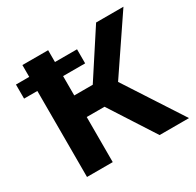

<svg xmlns="http://www.w3.org/2000/svg" viewBox="-152 -870 1061 1040"><g transform="rotate(-30 379.0 -350.0)"><path d="M25 -538V-626H407V-538ZM562 0 345 -337 476 -416 746 0ZM108 0V-700H269V0ZM221 -282V-417H466V-282ZM491 -332 341 -350 569 -700H740Z"/></g></svg>

Font: MOST Montserrat
Style: Bold
Weight: 700
Designer: Julieta Ulanovsky
Foundry: Julieta Ulanovsky
Version: Version 8.000;March 11, 2024;FontCreator 15.0.0.2926 64-bit